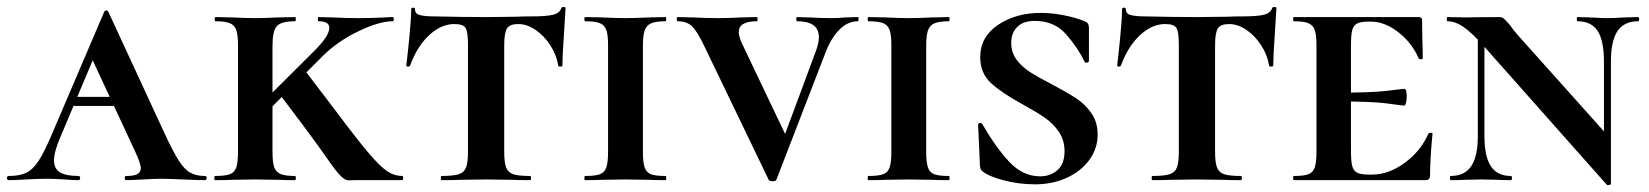

<svg xmlns="http://www.w3.org/2000/svg" viewBox="-31 -517 4731 551"><path d="M180 -239H363L370 -213H165ZM557 0Q536 0 494 -2Q450 -4 432 -4Q415 -4 379 -2Q345 0 331 0Q327 0 327 -6Q327 -12 331 -12Q354 -12 363.5 -17.5Q373 -23 373 -34Q373 -48 356 -84L229 -357L273 -434L142 -123Q124 -81 124 -57Q124 -33 141 -22.5Q158 -12 194 -12Q199 -12 199 -6Q199 0 194 0Q180 0 154 -2Q126 -4 102 -4Q77 -4 43 -2Q13 0 -6 0Q-11 0 -11 -6Q-11 -12 -6 -12Q25 -12 44 -21Q63 -30 79.5 -55Q96 -80 118 -132L268 -483Q270 -487 274 -487Q278 -487 280 -483L440 -137Q465 -83 481.5 -57Q498 -31 515 -21.5Q532 -12 557 -12Q562 -12 562 -6Q562 0 557 0Z M586 -12Q615 -12 628.5 -17Q642 -22 647 -36.5Q652 -51 652 -81V-387Q652 -417 647 -431Q642 -445 628.5 -450.5Q615 -456 588 -456Q585 -456 585 -462Q585 -468 588 -468L636 -467Q676 -465 701 -465Q728 -465 768 -467L816 -468Q818 -468 818 -462Q818 -456 816 -456Q776 -456 763.5 -442Q751 -428 751 -385V-81Q751 -51 756 -37Q761 -23 774.5 -17.5Q788 -12 816 -12Q818 -12 818 -6Q818 0 816 0Q785 0 768 -1L701 -2L636 -1Q618 0 586 0Q584 0 584 -6Q584 -12 586 -12ZM848 -145 772 -246 844 -315 933 -198Q996 -114 1028.5 -76Q1061 -38 1081 -25Q1101 -12 1123 -12Q1126 -12 1126 -6Q1126 0 1123 0H990Q984 0 968 0.5Q952 1 917.5 -48.5Q883 -98 848 -145ZM914 -437Q914 -456 883 -456Q881 -456 881 -462Q881 -468 883 -468L925 -467Q963 -465 996 -465Q1039 -465 1073 -467Q1083 -468 1096 -468Q1099 -468 1099 -462Q1099 -456 1096 -456Q1057 -456 997 -427Q937 -398 895 -356L717 -178L683 -184L872 -372Q914 -414 914 -437Z M1146 -329Q1145 -326 1140 -326Q1135 -326 1135 -329Q1139 -361 1144 -412.5Q1149 -464 1149 -490Q1149 -495 1154.5 -495Q1160 -495 1160 -490Q1160 -477 1175 -473.5Q1190 -470 1213 -470Q1299 -468 1364 -468L1451 -469Q1468 -470 1497 -470Q1536 -470 1555.5 -474.5Q1575 -479 1580 -494Q1581 -497 1586.5 -497Q1592 -497 1592 -494L1589 -444Q1583 -356 1583 -329Q1583 -326 1577 -326Q1571 -326 1571 -329Q1566 -360 1548 -387.5Q1530 -415 1505.5 -431.5Q1481 -448 1456 -448Q1432 -448 1424 -435.5Q1416 -423 1416 -387V-81Q1416 -51 1421.5 -36.5Q1427 -22 1442 -17Q1457 -12 1490 -12Q1493 -12 1493 -6Q1493 0 1490 0Q1457 0 1438 -1L1363 -2L1290 -1Q1271 0 1236 0Q1234 0 1234 -6Q1234 -12 1236 -12Q1270 -12 1285.5 -17Q1301 -22 1306.5 -36.5Q1312 -51 1312 -81V-389Q1312 -426 1305 -437Q1298 -448 1273 -448Q1235 -448 1200.5 -416Q1166 -384 1146 -329Z M1879 -12Q1881 -12 1881 -6Q1881 0 1879 0Q1848 0 1831 -1L1763 -2L1698 -1Q1680 0 1648 0Q1646 0 1646 -6Q1646 -12 1648 -12Q1677 -12 1690.5 -17Q1704 -22 1709 -36.5Q1714 -51 1714 -81V-387Q1714 -417 1709 -431Q1704 -445 1690.5 -450.5Q1677 -456 1648 -456Q1646 -456 1646 -462Q1646 -468 1648 -468L1698 -467Q1738 -465 1763 -465Q1790 -465 1832 -467L1879 -468Q1881 -468 1881 -462Q1881 -456 1879 -456Q1851 -456 1837.5 -450Q1824 -444 1819 -429.5Q1814 -415 1814 -385V-81Q1814 -51 1819 -36.5Q1824 -22 1837 -17Q1850 -12 1879 -12Z M2431 -456Q2402 -456 2378 -432Q2354 -408 2338 -366L2197 -1Q2196 3 2186 3Q2176 3 2175 -1L1990 -385Q1970 -427 1955 -441.5Q1940 -456 1914 -456Q1911 -456 1911 -462Q1911 -468 1914 -468L1958 -467Q1996 -465 2031 -465Q2059 -465 2097 -467L2141 -468Q2143 -468 2143 -462Q2143 -456 2141 -456Q2089 -456 2089 -425Q2089 -414 2097 -395L2230 -116L2178 -14L2311 -372Q2319 -394 2319 -410Q2319 -456 2257 -456Q2254 -456 2254 -462Q2254 -468 2257 -468L2292 -467Q2324 -465 2355 -465Q2372 -465 2394 -467L2431 -468Q2433 -468 2433 -462Q2433 -456 2431 -456Z M2692 -12Q2694 -12 2694 -6Q2694 0 2692 0Q2661 0 2644 -1L2576 -2L2511 -1Q2493 0 2461 0Q2459 0 2459 -6Q2459 -12 2461 -12Q2490 -12 2503.5 -17Q2517 -22 2522 -36.5Q2527 -51 2527 -81V-387Q2527 -417 2522 -431Q2517 -445 2503.5 -450.5Q2490 -456 2461 -456Q2459 -456 2459 -462Q2459 -468 2461 -468L2511 -467Q2551 -465 2576 -465Q2603 -465 2645 -467L2692 -468Q2694 -468 2694 -462Q2694 -456 2692 -456Q2664 -456 2650.5 -450Q2637 -444 2632 -429.5Q2627 -415 2627 -385V-81Q2627 -51 2632 -36.5Q2637 -22 2650 -17Q2663 -12 2692 -12Z M2986 -276Q3031 -252 3056.5 -235.5Q3082 -219 3100.5 -193Q3119 -167 3119 -131Q3119 -91 3095.5 -58.5Q3072 -26 3031 -7Q2990 12 2939 12Q2893 12 2849.5 0.5Q2806 -11 2789 -25Q2781 -30 2781 -46L2776 -159Q2776 -163 2781 -164Q2786 -165 2788 -161Q2826 -95 2865 -53Q2904 -11 2954 -11Q2984 -11 3004 -29Q3024 -47 3024 -83Q3024 -115 3007.5 -139Q2991 -163 2967 -179.5Q2943 -196 2903 -218Q2844 -250 2813 -278.5Q2782 -307 2782 -353Q2782 -411 2833 -445.5Q2884 -480 2956 -480Q2988 -480 3023 -473Q3058 -466 3079 -457Q3088 -454 3091 -449.5Q3094 -445 3094 -437V-342Q3094 -339 3089 -337.5Q3084 -336 3082 -339Q3063 -379 3029 -418Q2995 -457 2939 -457Q2905 -457 2888 -439.5Q2871 -422 2871 -394Q2871 -366 2886.5 -345.5Q2902 -325 2924.5 -310.5Q2947 -296 2986 -276Z M3186 -329Q3185 -326 3180 -326Q3175 -326 3175 -329Q3179 -361 3184 -412.5Q3189 -464 3189 -490Q3189 -495 3194.5 -495Q3200 -495 3200 -490Q3200 -477 3215 -473.5Q3230 -470 3253 -470Q3339 -468 3404 -468L3491 -469Q3508 -470 3537 -470Q3576 -470 3595.5 -474.5Q3615 -479 3620 -494Q3621 -497 3626.5 -497Q3632 -497 3632 -494L3629 -444Q3623 -356 3623 -329Q3623 -326 3617 -326Q3611 -326 3611 -329Q3606 -360 3588 -387.5Q3570 -415 3545.5 -431.5Q3521 -448 3496 -448Q3472 -448 3464 -435.5Q3456 -423 3456 -387V-81Q3456 -51 3461.5 -36.5Q3467 -22 3482 -17Q3497 -12 3530 -12Q3533 -12 3533 -6Q3533 0 3530 0Q3497 0 3478 -1L3403 -2L3330 -1Q3311 0 3276 0Q3274 0 3274 -6Q3274 -12 3276 -12Q3310 -12 3325.5 -17Q3341 -22 3346.5 -36.5Q3352 -51 3352 -81V-389Q3352 -426 3345 -437Q3338 -448 3313 -448Q3275 -448 3240.5 -416Q3206 -384 3186 -329Z M3682 -12Q3711 -12 3724 -17Q3737 -22 3742 -36.5Q3747 -51 3747 -81V-387Q3747 -417 3742 -431Q3737 -445 3723.5 -450.5Q3710 -456 3682 -456Q3680 -456 3680 -462Q3680 -468 3682 -468H4040Q4050 -468 4050 -460L4051 -398Q4052 -379 4052 -350Q4052 -347 4046.5 -347Q4041 -347 4040 -350Q4021 -394 3982 -424.5Q3943 -455 3903 -455H3896Q3874 -455 3863.5 -449.5Q3853 -444 3849.5 -430Q3846 -416 3846 -386V-85Q3846 -55 3849.5 -41Q3853 -27 3863.5 -21.5Q3874 -16 3896 -16H3907Q3954 -16 4000 -49.5Q4046 -83 4068 -133Q4070 -136 4075 -136Q4080 -136 4080 -133Q4073 -61 4073 -15Q4073 -7 4070 -3.5Q4067 0 4058 0H3682Q3680 0 3680 -6Q3680 -12 3682 -12ZM3802 -226V-251Q3907 -251 3950.5 -256.5Q3994 -262 3999 -262Q4006 -262 4006 -240Q4006 -230 4004 -222Q4002 -214 3999 -214Q3994 -214 3950.5 -220Q3907 -226 3802 -226Z M4210 -446 4229 -443V-127Q4229 -68 4247.5 -40Q4266 -12 4305 -12Q4308 -12 4308 -6Q4308 0 4305 0Q4281 0 4268 -1L4220 -2L4172 -1Q4158 0 4132 0Q4130 0 4130 -6Q4130 -12 4132 -12Q4172 -12 4191 -40Q4210 -68 4210 -127ZM4580 13 4226 -386Q4192 -424 4168.5 -440Q4145 -456 4123 -456Q4121 -456 4121 -462Q4121 -468 4123 -468L4179 -467Q4187 -467 4201 -467.5Q4215 -468 4272 -468Q4280 -468 4285.5 -463Q4291 -458 4303 -444Q4311 -432 4325 -416L4581 -130L4592 11Q4592 13 4587 14Q4582 15 4580 13ZM4592 11 4572 -20V-340Q4572 -400 4554 -428Q4536 -456 4496 -456Q4494 -456 4494 -462Q4494 -468 4496 -468L4534 -467Q4564 -465 4581 -465Q4598 -465 4630 -467L4670 -468Q4673 -468 4673 -462Q4673 -456 4670 -456Q4630 -456 4611 -428Q4592 -400 4592 -340Z"/></svg>

Font: Cormorant SC
Style: Bold
Weight: 700
Designer: Christian Thalmann (Catharsis Fonts)
Foundry: Catharsis Fonts
Version: Version 4.000